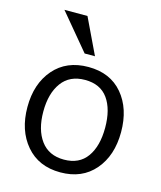

<svg xmlns="http://www.w3.org/2000/svg" viewBox="-119 -884 824 982"><g transform="rotate(15 293.0 -392.5)"><path d="M44.9 0ZM256.8 -608.4 99.1 -797.4H221.2L311.5 -608.4ZM541 -267.8Q541 -143.6 474.6 -66.2Q408.2 11.2 293.2 11.2Q178.2 11.2 111.6 -66.9Q44.9 -145 44.9 -268.8Q44.9 -392.6 111.8 -469.7Q178.7 -546.9 294.4 -546.9Q410.2 -546.9 475.6 -469.5Q541 -392.1 541 -267.8ZM129.4 -267.3Q129.4 -171.4 171.6 -114Q213.9 -56.6 294.4 -56.6Q375 -56.6 415.8 -113.8Q456.5 -170.9 456.5 -268.3Q456.5 -365.7 416.3 -422.1Q376 -478.5 294.7 -478.5Q213.4 -478.5 171.4 -420.9Q129.4 -363.3 129.4 -267.3Z"/></g></svg>

Font: Oxygen
Style: Normal
Weight: 400
Designer: Vernon Adams
Foundry: Vernon Adams
Version: Version Release 0.2.2 webfont; ttfautohint (v0.8.52-bc40) -l